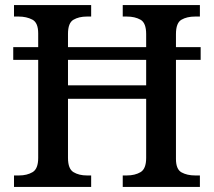

<svg xmlns="http://www.w3.org/2000/svg" viewBox="-20 -734 840 754"><path d="M35 0V-45H55Q86 -45 108 -58Q130 -71 130 -114V-499H32V-549H130V-603Q130 -645 107 -657Q84 -669 53 -669H35V-714H338V-669H321Q290 -669 268.5 -656.5Q247 -644 247 -601V-549H554V-600Q554 -644 532 -656.5Q510 -669 478 -669H462V-714H765V-669H746Q714 -669 692.5 -656.5Q671 -644 671 -600V-549H768V-499H671V-110Q671 -69 693 -57Q715 -45 746 -45H765V0H462V-45H478Q510 -45 532 -58Q554 -71 554 -114V-346H247V-114Q247 -71 268.5 -58Q290 -45 321 -45H338V0ZM247 -399H554V-499H247Z"/></svg>

Font: Noto Serif Lao Medium
Style: Regular
Weight: 500
Designer: Monotype Design Team
Foundry: Monotype Imaging Inc.
Version: Version 2.003; ttfautohint (v1.8.4.7-5d5b)